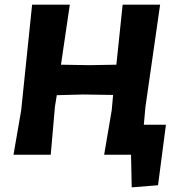

<svg xmlns="http://www.w3.org/2000/svg" viewBox="-20 -665 763 825"><path d="M427 0 428 -3 460 -191 466 -257 338 -259 224 -256 216 -206 198 0H38L71 -191L118 -645H280L242 -387L363 -385L480 -387L507 -645H668L605 -206L598 -129H693L659 131L546 140L543 0Z"/></svg>

Font: Alegreya Sans ExtraBold
Style: Italic
Weight: 800
Italic angle: -7°
Designer: Juan Pablo del Peral
Foundry: Huerta Tipografica
Version: Version 2.007